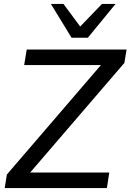

<svg xmlns="http://www.w3.org/2000/svg" viewBox="-20 -957 664 977"><path d="M4 0 15 -69 522 -659 517 -626H103L116 -705H624L613 -637L105 -46L109 -79H536L524 0ZM344 -765 239 -937H303L388 -822L499 -937H568L427 -765Z"/></svg>

Font: Mulish ExtraLight Medium
Style: Italic
Weight: 500
Italic angle: -9°
Version: Version 3.603